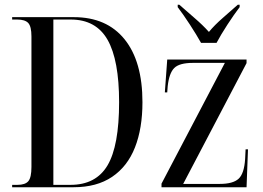

<svg xmlns="http://www.w3.org/2000/svg" viewBox="-20 -786 1105 806"><path d="M31 0V-10H53Q86 -10 99 -25.5Q112 -41 112 -85V-633Q112 -675 98.5 -689.5Q85 -704 52 -704H31V-714H290Q428 -714 503 -621Q578 -528 578 -357Q578 -247 546.5 -167Q515 -87 450.5 -43.5Q386 0 289 0ZM276 -10Q383 -10 431.5 -92Q480 -174 480 -357Q480 -534 431.5 -619Q383 -704 277 -704H204V-10ZM658 0V-15L924 -522H790Q733 -522 711.5 -500.5Q690 -479 684 -424L682 -398H672L682 -536H1015V-521L749 -14H903Q958 -14 981.5 -35.5Q1005 -57 1009 -118L1011 -159H1021L1015 0ZM824 -606Q805 -640 777 -683Q749 -726 726 -756V-766H733Q761 -741 796 -711Q831 -681 857 -652Q881 -681 915.5 -711Q950 -741 978 -766H986V-756Q963 -726 935 -683Q907 -640 889 -606Z"/></svg>

Font: Noto Serif Display Condensed
Style: Regular
Weight: 400
Width: 3
Designer: Monotype Design Team
Foundry: Monotype Imaging Inc.
Version: Version 2.009